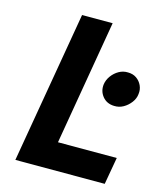

<svg xmlns="http://www.w3.org/2000/svg" viewBox="-107 -777 713 855"><g transform="rotate(15 250.0 -350.0)"><path d="M165 -700 45 0H457L479 -125H208L306 -700ZM338 -427Q334 -395 353.5 -371Q373 -347 407 -346Q430 -345 449.5 -356Q469 -367 483 -385.5Q497 -404 499 -425Q502 -446 493.5 -464.5Q485 -483 468.5 -494.5Q452 -506 429 -506Q407 -507 387.5 -496Q368 -485 354.5 -466.5Q341 -448 338 -427Z"/></g></svg>

Font: Jost SemiBold
Style: Italic
Weight: 600
Italic angle: -5°
Version: Version 3.710